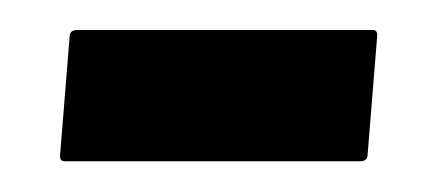

<svg xmlns="http://www.w3.org/2000/svg" viewBox="-20 -321 292 128"><path d="M228.5 -301Q231.5 -301 231.5 -297.5L225 -217Q224.5 -213.5 220 -213.5H23Q20 -213.5 20 -217L26.5 -297.5Q27 -301 31.5 -301Z"/></svg>

Font: Fraunces 144pt S000 Black
Style: Regular
Weight: 900
Version: Version 1.000; ttfautohint (v1.8.3)